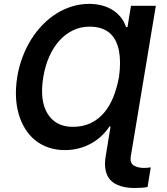

<svg xmlns="http://www.w3.org/2000/svg" viewBox="-20 -757 853 982"><path d="M68.5 -365.4Q77.4 -418.3 95.7 -466.4Q114 -514.6 139.9 -555.9Q165.8 -597.3 198.7 -630.9Q231.5 -664.4 269.4 -688Q307.2 -711.6 349.3 -724.4Q391.3 -737.2 436.1 -737.2Q467.3 -737.2 496.6 -730.3Q525.9 -723.4 550.8 -709Q575.6 -694.6 594.8 -672.2Q614 -649.9 624.6 -619H632.1L649.9 -727.3H777L649.1 41.9Q643.5 77.1 664.4 89.5Q685.4 101.9 716.6 101.9Q725.1 101.9 734 101Q742.9 100.1 751.1 99.1L734.7 199.6Q721.2 202.1 704 203.3Q686.8 204.5 665.1 204.5Q617.9 204.5 581.3 188.9Q563.2 181.1 549.5 168.5Q535.9 155.9 527.9 137.8Q519.9 119.7 517.8 95.9Q515.6 72.1 520.6 41.9L545.5 -110.1H539.8Q521 -81.3 495.9 -58.8Q470.9 -36.2 441.6 -20.8Q412.3 -5.3 379.6 2.7Q346.9 10.7 312.5 10.7Q267.4 10.7 229.6 -2Q191.8 -14.6 161.8 -38.4Q131.7 -62.1 110.1 -96.1Q88.4 -130 76 -172.6Q51.1 -257.5 68.5 -365.4ZM223 -176.1Q264.6 -108.3 351.9 -108.3Q403.8 -108.3 443.4 -127.1Q483 -146 511.9 -179.9Q540.8 -213.8 559.7 -260.8Q578.5 -307.9 588.8 -364.3Q599.4 -441.4 588.4 -497.5Q582.7 -526.3 571 -549.2Q559.3 -572.1 540.8 -588.1Q522.4 -604 496.8 -612.4Q471.2 -620.7 438.2 -620.7Q393.1 -620.7 354.2 -602.3Q315.3 -583.8 284.6 -550.1Q253.9 -516.3 232.6 -469.1Q211.3 -421.9 201.7 -364.3Q181.5 -244 223 -176.1Z"/></svg>

Font: Inter P Semi Bold
Style: Italic
Weight: 600
Italic angle: 9.39999°
Designer: Rasmus Andersson
Foundry: rsms
Version: Version 3.018;git-588b23468